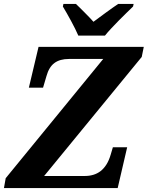

<svg xmlns="http://www.w3.org/2000/svg" viewBox="-22 -951 747 971"><path d="M694.8 -663.1 201.2 -61H407.2Q429.7 -61 449.7 -66.9Q469.7 -72.8 486.3 -85.4Q502.9 -98.1 516.1 -118.9Q529.3 -139.6 538.1 -169.9L548.8 -206.1H621.1L573.2 0H-2L6.8 -49.8L500 -652.8H326.2Q280.8 -652.8 253.2 -632.3Q225.6 -611.8 212.9 -565.9L195.8 -507.8H124L172.9 -713.9H705.1ZM650.9 -918Q636.2 -903.8 617.4 -885.5Q598.6 -867.2 579.3 -847.7Q560.1 -828.1 541.5 -808.3Q522.9 -788.6 508.8 -771H374Q367.7 -786.1 357.9 -805.7Q348.1 -825.2 337.2 -845.5Q326.2 -865.7 315.4 -884.8Q304.7 -903.8 295.9 -918L298.8 -931.2H361.8Q370.6 -922.9 382.1 -911.6Q393.6 -900.4 405.8 -887.9Q418 -875.5 429.9 -863.3Q441.9 -851.1 450.7 -840.8Q464.4 -851.1 481 -863.3Q497.6 -875.5 514.4 -887.9Q531.2 -900.4 547.4 -911.6Q563.5 -922.9 575.7 -931.2H653.8Z"/></svg>

Font: Droid Serif
Style: Bold Italic
Weight: 700
Italic angle: -12°
Designer: Monotype Design team
Foundry: Monotype Imaging Inc.
Version: Version 1.03